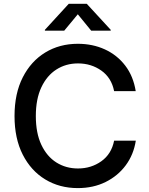

<svg xmlns="http://www.w3.org/2000/svg" viewBox="-20 -964 773 994"><path d="M382.8 9.8Q288.1 9.8 214.1 -35.2Q140.1 -80.1 97.7 -163.6Q55.2 -247.1 55.2 -363.3Q55.2 -480 97.9 -563.7Q140.6 -647.5 214.6 -692.4Q288.6 -737.3 382.8 -737.3Q459.5 -737.3 522.9 -708.3Q586.4 -679.2 628.4 -624.3Q670.4 -569.3 682.6 -492.2H570.8Q557.1 -561.5 504.6 -598.6Q452.1 -635.7 383.8 -635.7Q321.3 -635.7 272 -604.2Q222.7 -572.8 194.1 -512Q165.5 -451.2 165.5 -363.3Q165.5 -274.9 194.1 -214.4Q222.7 -153.8 272 -122.8Q321.3 -91.8 383.8 -91.8Q452.1 -91.8 504.6 -129.2Q557.1 -166.5 570.8 -235.8H683.1Q671.9 -163.6 631.1 -108.4Q590.3 -53.2 526.6 -21.7Q462.9 9.8 382.8 9.8ZM312.5 -805.2H212.4V-809.6L335.9 -944.3H429.2L553.2 -809.6V-805.2H452.1L382.8 -890.1Z"/></svg>

Font: Inter Medium
Style: Regular
Weight: 500
Designer: Rasmus Andersson
Foundry: rsms
Version: Version 4.001;git-9221beed3